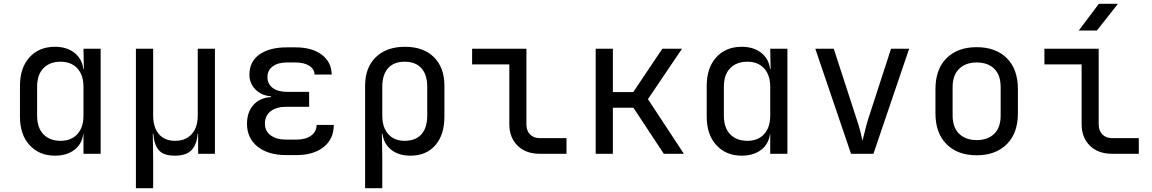

<svg xmlns="http://www.w3.org/2000/svg" viewBox="-20 -805 6031 1005"><path d="M267.6 9.8Q185.5 9.8 135 -45.2Q84.5 -100.1 84.5 -193.8V-355Q84.5 -450.2 134.5 -505.1Q184.6 -560.1 267.6 -560.1Q329.1 -560.1 369.1 -529.1Q409.2 -498 416 -444.8H418.9L417 -549.8H506.8V0H417V-105H416Q409.2 -50.8 369.1 -20.5Q329.1 9.8 267.6 9.8ZM297.4 -67.9Q353 -67.9 385 -103Q417 -138.2 417 -200.2V-350.1Q417 -412.1 385 -447Q353 -481.9 297.4 -481.9Q240.2 -481.9 207.3 -448Q174.3 -414.1 174.3 -350.1V-200.2Q174.3 -136.2 207.3 -102.1Q240.2 -67.9 297.4 -67.9Z M691.4 180.2V-549.8H781.7V-200.2Q781.7 -138.2 811.8 -103Q841.8 -67.9 896.5 -67.9Q952.1 -67.9 983.6 -103Q1015.1 -138.2 1015.1 -200.2V-549.8H1105V0H1017.1V-105H1014.2Q1011.2 -51.8 984.1 -21Q957 9.8 895.5 9.8Q833.5 9.8 809.6 -21Q785.6 -51.8 782.7 -105H779.8L781.7 20V180.2Z M1531.2 6.8H1478.5Q1383.3 6.8 1328.1 -37.6Q1272.9 -82 1272.9 -157.2Q1272.9 -217.3 1305.9 -255.1Q1338.9 -293 1398.9 -296.9V-300.8Q1349.1 -304.7 1317.4 -336.4Q1285.6 -368.2 1285.6 -414.1Q1285.6 -482.9 1338.1 -520Q1390.6 -557.1 1481 -557.1H1527.3Q1613.3 -557.1 1664.3 -518.6Q1715.3 -480 1716.3 -415H1626.5Q1625.5 -443.8 1598.4 -460.9Q1571.3 -478 1527.3 -478H1481Q1435.1 -478 1407.5 -457.5Q1379.9 -437 1379.9 -401.9Q1379.9 -365.7 1407.2 -345Q1434.6 -324.2 1481.9 -324.2H1598.1V-246.1H1478.5Q1426.8 -246.1 1396.7 -222.7Q1366.7 -199.2 1366.7 -158.2Q1366.7 -119.1 1396.7 -96.7Q1426.8 -74.2 1478.5 -74.2H1531.2Q1580.1 -74.2 1608.6 -95.2Q1637.2 -116.2 1637.2 -150.9H1727.1Q1727.1 -77.6 1674.1 -35.4Q1621.1 6.8 1531.2 6.8Z M1891.1 180.2V-356Q1891.1 -451.2 1947 -505.6Q2002.9 -560.1 2099.6 -560.1Q2196.8 -560.1 2251.5 -505.6Q2306.2 -451.2 2306.2 -356V-194.8Q2306.2 -99.6 2258.8 -44.9Q2211.4 9.8 2128.4 9.8Q2066.9 9.8 2027.8 -21Q1988.8 -51.8 1981.9 -105H1979L1981 20V180.2ZM2098.1 -67.9Q2155.3 -67.9 2185.8 -102.1Q2216.3 -136.2 2216.3 -200.2V-350.1Q2216.3 -414.1 2185.8 -448Q2155.3 -481.9 2098.1 -481.9Q2041.5 -481.9 2011.2 -448Q1981 -414.1 1981 -350.1V-200.2Q1981 -138.2 2012.2 -103Q2043.5 -67.9 2098.1 -67.9Z M2805.7 0Q2732.4 0 2689.2 -42.5Q2646 -85 2646 -154.8V-467.8H2451.2V-549.8H2735.4V-154.8Q2735.4 -120.6 2754.4 -101.3Q2773.4 -82 2805.7 -82H2945.3V0Z M3098.1 0V-549.8H3188V-323.2H3294.9L3446.8 -549.8H3549.8L3371.6 -286.1L3559.6 0H3454.6L3295.4 -241.2H3188V0Z M3862.3 9.8Q3780.3 9.8 3729.7 -45.2Q3679.2 -100.1 3679.2 -193.8V-355Q3679.2 -450.2 3729.2 -505.1Q3779.3 -560.1 3862.3 -560.1Q3923.8 -560.1 3963.9 -529.1Q4003.9 -498 4010.7 -444.8H4013.7L4011.7 -549.8H4101.6V0H4011.7V-105H4010.7Q4003.9 -50.8 3963.9 -20.5Q3923.8 9.8 3862.3 9.8ZM3892.1 -67.9Q3947.8 -67.9 3979.7 -103Q4011.7 -138.2 4011.7 -200.2V-350.1Q4011.7 -412.1 3979.7 -447Q3947.8 -481.9 3892.1 -481.9Q3835 -481.9 3802 -448Q3769 -414.1 3769 -350.1V-200.2Q3769 -136.2 3802 -102.1Q3835 -67.9 3892.1 -67.9Z M4434.6 0 4247.6 -549.8H4344.2L4464.4 -180.2Q4475.6 -147 4483.4 -116.7Q4491.2 -86.4 4494.6 -68.8Q4499.5 -85.9 4506.8 -116.7Q4513.7 -147 4523.9 -180.2L4644 -549.8H4738.8L4551.8 0Z M5092.3 7.8Q4993.2 7.8 4935.1 -49.8Q4876.5 -107.9 4876.5 -211.9V-337.9Q4876.5 -442.9 4934.6 -500.5Q4992.7 -558.1 5092.3 -558.1Q5191.9 -558.1 5250 -500.5Q5308.1 -442.9 5308.1 -337.9V-211.9Q5308.1 -107.9 5249.5 -49.8Q5190.9 7.8 5092.3 7.8ZM5092.3 -71.8Q5150.9 -71.8 5184.6 -105Q5218.3 -138.2 5217.8 -202.1V-348.1Q5217.8 -412.1 5184.6 -444.8Q5150.9 -478 5092.3 -478Q5034.2 -478 5000.5 -444.8Q4966.3 -411.6 4966.3 -348.1V-202.1Q4966.3 -138.2 5000.5 -105Q5034.2 -71.8 5092.3 -71.8Z M5626.5 -645 5731.9 -785.2H5832L5721.2 -645ZM5801.3 0Q5728 0 5684.8 -42.5Q5641.6 -85 5641.6 -154.8V-467.8H5446.8V-549.8H5731V-154.8Q5731 -120.6 5750 -101.6Q5769 -82 5801.3 -82H5940.9V0Z"/></svg>

Font: UDEV Gothic 35
Style: Regular
Weight: 400
Version: v2.1.0; ttfautohint (v1.8.4.7-5d5b-dirty) -l 6 -r 45 -G 200 